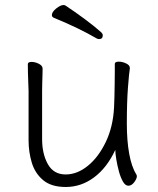

<svg xmlns="http://www.w3.org/2000/svg" viewBox="-20 -730 630 766"><path d="M390 -589Q390 -595 384 -601Q357 -625 318 -654Q279 -683 241 -708Q237 -710 234 -710Q221 -710 204 -696Q187 -682 187 -670Q187 -662 195 -659Q246 -638 288.5 -617.5Q331 -597 365 -577Q371 -574 375 -574Q390 -574 390 -589ZM498 -457V-459Q498 -470 483 -477Q468 -484 454 -484Q438 -484 438 -475Q438 -466 438 -444Q438 -422 437.5 -394.5Q437 -367 436.5 -341.5Q436 -316 435 -301Q431 -224 402 -163.5Q373 -103 330.5 -68.5Q288 -34 242 -34Q194 -34 171 -75Q148 -116 148 -175V-368Q148 -380 148.5 -397.5Q149 -415 149.5 -431.5Q150 -448 150 -456Q150 -468 135 -475.5Q120 -483 106 -483Q91 -483 91 -474Q91 -463 91.5 -439.5Q92 -416 93 -395Q94 -374 94 -368V-171Q94 -123 107 -80.5Q120 -38 152.5 -11Q185 16 242 16Q304 16 355.5 -22.5Q407 -61 440 -132Q440 -118 444 -94Q448 -70 454.5 -46Q461 -22 470.5 -5.5Q480 11 492 11Q505 11 515.5 -3Q526 -17 526 -27Q526 -30 524 -34Q505 -64 495.5 -116.5Q486 -169 486 -237Q486 -323 490.5 -381Q495 -439 498 -457Z"/></svg>

Font: Klee One
Style: Regular
Weight: 400
Designer: Fontworks Inc.
Foundry: Fontworks Inc.
Version: Version 1.100